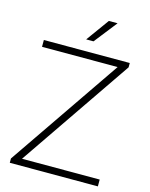

<svg xmlns="http://www.w3.org/2000/svg" viewBox="-137 -1030 869 1115"><g transform="rotate(15 298.0 -472.0)"><path d="M95.5 -41H562.5V0H33V-26L494 -699H39.5V-740H556V-714ZM276 -807 375.5 -944.5H428L320 -807Z"/></g></svg>

Font: Encode Sans Semi Expanded ExLight
Style: Regular
Weight: 275
Width: 6
Designer: Multiple Designers
Foundry: Impallari Type
Version: Version 2.000